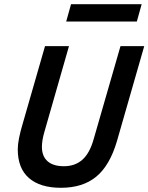

<svg xmlns="http://www.w3.org/2000/svg" viewBox="-20 -873 702 908"><path d="M293 -771 315.9 -853H649.9L627 -771ZM422.9 -214.8 549.8 -654.8H662.1L533.2 -206.1Q499.5 -90.8 435.5 -37.8Q371.6 15.1 268.1 15.1Q169.9 15.1 116.9 -31Q64 -77.1 64 -167Q64 -210.9 87.9 -290L192.9 -654.8H306.2L189.9 -249Q178.2 -209 178.2 -178.2Q178.2 -134.3 204.8 -110.6Q231.4 -86.9 282.2 -86.9Q335 -86.9 369.6 -117.7Q404.3 -148.4 422.9 -214.8Z"/></svg>

Font: IntelOne Mono Medium
Style: Italic
Weight: 500
Italic angle: -16°
Designer: Fred Shallcrass
Foundry: Frere-Jones Type LLC
Version: Version 1.200;hotconv 1.1.0;makeotfexe 2.6.0;FJTRelease1.2